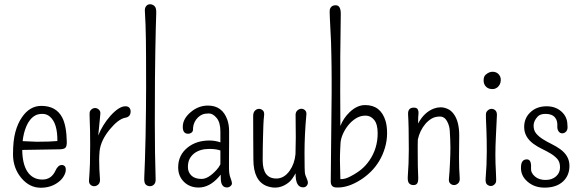

<svg xmlns="http://www.w3.org/2000/svg" viewBox="-20 -883 2778 915"><path d="M253.4 -210.9Q254.4 -295.9 217.8 -327.1Q203.1 -340.3 182.1 -340.3Q161.1 -340.3 147.5 -332.5Q133.8 -324.7 123.3 -311.5Q112.8 -298.3 105.7 -281.5Q98.6 -264.6 94.2 -247.1Q89.8 -228.5 87.9 -210.4L154.8 -207.5Q220.2 -207.5 253.4 -210.9ZM85.9 -168.5Q86.9 -101.1 110.4 -65.4Q135.7 -27.3 182.1 -27.3Q224.6 -27.3 244.1 -69.3Q256.3 -96.7 274.4 -96.7Q282.7 -96.7 288.3 -91.3Q293.9 -85.9 293.5 -72.5Q293 -59.1 283.9 -43.5Q274.9 -27.8 258.8 -15.6Q223.6 11.7 174.3 11.7Q121.1 11.7 82.5 -33.7Q42 -81.5 42 -147.5Q42 -213.4 53.5 -254.6Q64.9 -295.9 84 -323.2Q121.1 -378.4 176.8 -378.4Q248 -378.4 276.9 -322.3Q296.9 -283.2 298.3 -207.5Q298.8 -186 291.5 -178.7Q284.2 -171.4 261.7 -171.4Z M602.5 -352.1Q602.5 -325.7 576.2 -321.8Q543.9 -315.4 503.4 -266.6Q460 -213.9 454.6 -162.6Q452.6 -140.1 452.6 -121.6Q452.6 -77.1 456.5 -28.3Q457.5 -12.2 448.5 -3.9Q439.5 4.4 429 4.4Q418.5 4.4 410.6 -3.2Q402.8 -10.7 404.3 -26.1Q405.8 -41.5 406.7 -61.8Q407.7 -82 408.7 -104.5Q409.7 -142.6 409.7 -189.5Q409.7 -268.6 407.7 -306.9Q405.8 -345.2 408.2 -351.1Q410.6 -356.9 414.6 -360.4Q422.9 -368.2 432.9 -368.2Q442.9 -368.2 450.9 -360.8Q459 -353.5 458.3 -342Q457.5 -330.6 456.3 -319.6Q455.1 -308.6 453.6 -292.5Q450.7 -266.6 448.2 -237.3Q468.3 -287.6 505.4 -330.1Q546.9 -376.5 577.6 -376.5Q590.8 -376.5 596.7 -369.1Q602.5 -361.8 602.5 -352.1Z M721.7 -28.3Q722.2 -12.2 714.1 -3.9Q706.1 4.4 694.8 4.4Q683.6 4.4 674.8 -3.2Q666 -10.7 667.5 -37.6Q668.9 -64.5 670.7 -118.4Q672.4 -172.4 673.8 -235.4Q676.3 -374 676.3 -467.5Q676.3 -561 676 -607.9Q675.8 -654.8 675.3 -694.3Q674.3 -768.6 670.4 -830.1Q669.4 -845.7 676.8 -854.2Q684.1 -862.8 695.3 -862.8Q706.5 -862.8 716.1 -854.2Q725.6 -845.7 724.6 -820.3Q723.6 -794.9 722.4 -746.6Q721.2 -698.2 720.2 -638.7Q719.2 -579.1 718.5 -509.8Q717.8 -440.4 717.8 -295.9Q717.8 -151.4 721.7 -28.3Z M1030.3 -100.1Q1029.8 -127 1030.3 -166Q1009.3 -173.3 977.1 -173.3Q933.6 -173.3 905.8 -152.3Q892.1 -141.6 883.8 -126.2Q875.5 -110.8 875.5 -86.7Q875.5 -62.5 892.1 -46.4Q908.7 -30.3 940.9 -30.3Q973.1 -30.3 1012.7 -74.2Q1023.9 -86.4 1030.3 -100.1ZM1061.5 10.3Q1032.2 10.3 1032.2 -34.2Q1032.2 -37.1 1031.7 -50.8Q1027.3 -45.4 1022 -39.1Q978 10.7 926.3 10.7Q884.8 10.7 857.4 -15.6Q829.1 -43 829.1 -85.4Q829.1 -144.5 875 -180.7Q895.5 -196.8 921.1 -205.1Q946.8 -213.4 978.5 -213.4Q1004.9 -213.4 1030.3 -204.6V-256.3Q1030.3 -299.3 1012.5 -320.8Q994.6 -342.3 975.6 -342.3Q956.5 -342.3 944.6 -337.4Q932.6 -332.5 923.3 -323.2Q902.8 -303.2 899.9 -273.4Q901.4 -257.8 893.6 -251.7Q885.7 -245.6 876.5 -245.6Q850.1 -245.6 851.1 -280.8Q852.1 -317.4 888.2 -348.1Q925.3 -379.9 971.2 -379.9Q1039.6 -379.9 1063.5 -312Q1071.8 -287.6 1071.8 -258.3V-208L1071.3 -126V-82.5Q1071.3 -53.2 1078.4 -35.2Q1085.4 -17.1 1085.4 -9.5Q1085.4 -2 1078.1 4.2Q1070.8 10.3 1061.5 10.3Z M1231.9 -119.1Q1231.9 -32.2 1296.9 -32.2Q1334 -32.2 1360.4 -69.3Q1383.8 -102.5 1388.2 -148.4Q1389.6 -191.4 1389.6 -227.5Q1389.6 -279.3 1388.7 -332Q1387.7 -348.1 1397 -356.4Q1406.2 -364.7 1416.3 -364.7Q1426.3 -364.7 1434.1 -357.2Q1441.9 -349.6 1439.9 -335Q1431.2 -240.7 1431.2 -153.1Q1431.2 -65.4 1433.6 -55.2Q1436 -44.9 1439.5 -38.1Q1447.3 -20.5 1447.3 -12.5Q1447.3 -4.4 1441.2 2.7Q1435.1 9.8 1424.3 9.8Q1387.7 9.8 1388.7 -57.1Q1372.1 -26.9 1357.9 -15.1Q1309.6 24.9 1252 3.9Q1187.5 -20.5 1187.5 -123.5Q1187.5 -177.2 1186.8 -229.5Q1186 -281.7 1186.5 -332Q1187 -348.1 1195.6 -356.2Q1204.1 -364.3 1214.1 -364.3Q1224.1 -364.3 1232.4 -356.9Q1240.7 -349.6 1238.5 -332Q1236.3 -314.5 1235.1 -286.1Q1233.9 -257.8 1233.4 -228Q1231.9 -178.2 1231.9 -119.1Z M1556.2 -18.1 1560.5 -440.4V-503.9Q1560.5 -534.7 1560.1 -564Q1559.6 -593.3 1559.1 -622.6Q1558.6 -651.9 1557.6 -683.1Q1554.7 -751 1552.2 -792.2Q1549.8 -833.5 1552.5 -840.3Q1555.2 -847.2 1559.6 -851.1Q1566.4 -857.9 1580.1 -857.9Q1604 -857.9 1604 -817.4L1601.6 -612.8V-514.6Q1601.6 -484.9 1601.3 -451.7Q1601.1 -418.5 1601.6 -385.3Q1602.1 -315.9 1602.1 -282.7Q1617.2 -320.8 1645.5 -347.7Q1681.2 -382.3 1720.2 -382.3Q1794.4 -382.3 1817.4 -306.6Q1824.7 -282.2 1824.7 -247.8Q1824.7 -213.4 1814.7 -179.2Q1804.7 -145 1787.6 -116.5Q1770.5 -87.9 1747.6 -65.2Q1724.6 -42.5 1699.2 -26.4Q1635.7 14.2 1580.1 10.3Q1556.2 8.3 1556.2 -18.1ZM1600.1 -127V-115.7Q1600.1 -103.5 1602.1 -29.3Q1624 -28.3 1649.4 -42Q1681.2 -58.6 1702.4 -76.2Q1723.6 -93.8 1740.7 -118.7Q1779.8 -175.8 1779.8 -248Q1779.8 -291 1763.2 -311.5Q1746.6 -332 1721.9 -332Q1697.3 -332 1676.5 -319.1Q1655.8 -306.2 1639.9 -286.6Q1624 -267.1 1614 -244.1Q1604 -221.2 1602.8 -201.4Q1601.6 -181.6 1601.1 -167.2Q1600.6 -152.8 1600.3 -143.1Q1600.1 -133.3 1600.1 -127Z M2168.5 -236.8 2167.5 -131.3Q2167.5 -79.1 2170.9 -33.7Q2171.9 -17.1 2162.8 -9Q2153.8 -1 2143.8 -1Q2133.8 -1 2125.7 -8.5Q2117.7 -16.1 2119.4 -31.5Q2121.1 -46.9 2122.3 -66.9Q2123.5 -86.9 2124.5 -108.4Q2126.5 -151.4 2126.5 -179.4Q2126.5 -207.5 2125.5 -220.2Q2124.5 -232.9 2123.5 -258.1Q2122.6 -283.2 2110.4 -305.4Q2098.1 -327.6 2076.2 -327.6Q2054.2 -327.6 2038.1 -318.4Q2022 -309.1 2008.3 -293.9Q1980.5 -261.2 1971.2 -217.8Q1970.7 -204.1 1970.7 -190.9V-165.5Q1970.7 -77.1 1972.7 -48.6Q1974.6 -20 1969.2 -10.5Q1963.9 -1 1950.4 -1Q1937 -1 1929.4 -9.5Q1921.9 -18.1 1923.3 -41Q1928.2 -104 1928.2 -170.4Q1928.2 -284.2 1924.8 -337.4Q1922.9 -370.1 1952.1 -370.1Q1967.3 -370.1 1971.4 -360.8Q1975.6 -351.6 1974.4 -341.3Q1973.1 -331.1 1972.9 -323.7Q1972.7 -316.4 1972.7 -308.6Q1972.7 -300.8 1972.7 -294.4Q2001.5 -349.1 2049.3 -366.2Q2064.5 -371.6 2080.1 -371.6Q2095.7 -371.6 2112.3 -364.5Q2128.9 -357.4 2141.1 -341.3Q2168.5 -306.2 2168.5 -236.8Z M2363.8 -517.6Q2367.2 -509.8 2366.5 -498.8Q2365.7 -487.8 2361.3 -480Q2356.9 -472.2 2351.1 -467.3Q2339.8 -458.5 2328.1 -458.5Q2316.4 -458.5 2309.6 -461.2Q2302.7 -463.9 2297.4 -468.8Q2284.7 -480.5 2284.7 -499.5Q2284.7 -518.6 2294.4 -526.9Q2310.5 -541 2326.7 -541Q2353 -541 2363.8 -517.6ZM2337.4 -4.9Q2329.1 3.4 2319.3 3.4Q2309.6 3.4 2301 -3.9Q2292.5 -11.2 2294.4 -33.7Q2299.8 -95.7 2299.8 -159.2Q2299.8 -222.7 2298.1 -262Q2296.4 -301.3 2295.7 -321.3Q2294.9 -341.3 2297.4 -347.2Q2299.8 -353 2304.2 -356.4Q2312.5 -364.3 2322.8 -364.3Q2333 -364.3 2340.8 -356.9Q2348.6 -349.6 2348.1 -334Q2345.7 -283.2 2343.3 -233.9Q2340.8 -184.6 2340.8 -145Q2340.8 -105.5 2343.3 -63.2Q2345.7 -21 2343.5 -14.9Q2341.3 -8.8 2337.4 -4.9Z M2490.7 -123.5Q2513.2 -123.5 2510.7 -83Q2508.8 -59.1 2529.3 -42Q2548.8 -25.4 2579.8 -25.4Q2610.8 -25.4 2629.9 -42.5Q2648.9 -59.6 2648.9 -85.2Q2648.9 -110.8 2636.2 -125.2Q2623.5 -139.6 2604.5 -151.1Q2585.4 -162.6 2563.5 -173.1Q2541.5 -183.6 2522.5 -197.3Q2478 -230 2478 -277.8Q2478 -319.3 2506.3 -346.7Q2536.6 -376.5 2585 -376.5Q2626.5 -376.5 2654.3 -352.5Q2684.1 -327.1 2684.1 -286.6Q2687 -266.6 2678.7 -257.1Q2670.4 -247.6 2659.4 -247.6Q2648.4 -247.6 2641.8 -257.3Q2635.3 -267.1 2636 -280.3Q2636.7 -293.5 2634.5 -303.5Q2632.3 -313.5 2626 -321.8Q2611.8 -340.3 2580.1 -340.3Q2554.7 -340.3 2543 -328.1Q2522.9 -307.1 2522.9 -284.2Q2522.9 -261.2 2535.6 -246.3Q2548.3 -231.4 2567.4 -219.5Q2586.4 -207.5 2608.4 -196.8Q2630.4 -186 2649.4 -172.4Q2693.8 -140.6 2693.8 -92.8Q2693.8 -46.9 2663.6 -18.6Q2631.8 11.2 2575.2 11.2Q2526.4 11.2 2493.7 -17.6Q2460 -46.4 2462.9 -89.8Q2464.8 -123.5 2490.7 -123.5Z"/></svg>

Font: Pompiere 
Style: Regular
Weight: 400
Designer: Karolina Lach
Foundry: Sorkin Type Co.
Version: Version 1.002